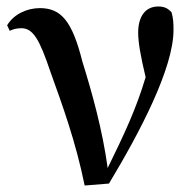

<svg xmlns="http://www.w3.org/2000/svg" viewBox="-20 -563 605 592"><path d="M241 9 316 3C411 -155 515 -352 515 -471C515 -493 514 -507 509 -525C498 -537 487 -543 468 -543C428 -543 406 -512 406 -462C406 -432 414 -388 429 -325C400 -227 362 -147 312 -45C296 -162 264 -277 234 -373C203 -497 169 -538 103 -538C63 -538 22 -519 2 -485L10 -468C20 -473 32 -476 46 -476C82 -476 102 -441 135 -343C172 -240 214 -125 241 9Z"/></svg>

Font: Noto Serif HK SemiBold
Style: Regular
Weight: 600
Designer: Ryoko NISHIZUKA 西塚涼子 (kana & ideographs); Frank Grießhammer (Latin, Greek & Cyrillic); Wenlong ZHANG 张文龙 (bopomofo); San
Foundry: Adobe
Version: Version 2.001;hotconv 1.1.0;makeotfexe 2.6.0